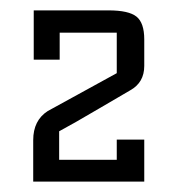

<svg xmlns="http://www.w3.org/2000/svg" viewBox="-20 -770 331 370"><path d="M44 -420V-500Q44 -538 72 -556L205 -629V-707H95V-655H45V-750H189Q228 -750 243 -738Q258 -726 258 -694V-643Q258 -611 231 -596Q222 -591 172 -561.5Q122 -532 94 -517V-462H205V-501H258V-420Z"/></svg>

Font: Kelly Slab
Style: Regular
Weight: 400
Designer: Denis Masharov
Foundry: Denis Masharov
Version: Version 1.001